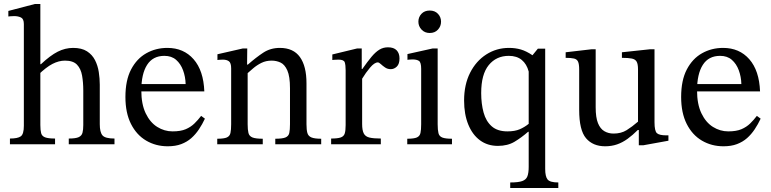

<svg xmlns="http://www.w3.org/2000/svg" viewBox="-20 -726 3877 966"><path d="M556 0H326V-29Q361 -29 376 -36Q391 -43 395 -58Q399 -73 399 -97V-270Q399 -311 393 -345.5Q387 -380 367.5 -400.5Q348 -421 307 -421Q276 -421 244 -404.5Q212 -388 171 -348L172 -403H186Q233 -447 270.5 -466Q308 -485 348 -485Q391 -485 417.5 -468Q444 -451 458 -423.5Q472 -396 477 -363.5Q482 -331 482 -300V-101Q482 -61 495.5 -45Q509 -29 556 -29ZM257 0H30V-29Q69 -29 84.5 -40Q100 -51 100 -93V-605Q100 -631 85.5 -638Q71 -645 51 -645Q39 -645 30.5 -644Q22 -643 22 -643V-671L156 -706H183V-97Q183 -71 187 -56Q191 -41 207 -35Q223 -29 257 -29Z M824 10Q764 10 715.5 -18.5Q667 -47 639 -102.5Q611 -158 611 -238Q611 -322 639.5 -376.5Q668 -431 716 -458Q764 -485 822 -485Q904 -485 954 -428Q1004 -371 1008 -266H683L682 -303H914Q913 -340 901 -372.5Q889 -405 866 -425Q843 -445 807 -445Q749 -445 720 -399.5Q691 -354 691 -271Q691 -202 713 -156Q735 -110 771 -87.5Q807 -65 848 -65Q889 -65 914.5 -76Q940 -87 958 -104.5Q976 -122 992 -143L1011 -129Q998 -101 981 -75.5Q964 -50 942.5 -31Q921 -12 892 -1Q863 10 824 10Z M1596 0H1365V-28Q1401 -28 1416.5 -34.5Q1432 -41 1435.5 -57Q1439 -73 1439 -101V-282Q1439 -342 1425.5 -372Q1412 -402 1391 -411.5Q1370 -421 1347 -421Q1318 -421 1295 -409.5Q1272 -398 1253.5 -382Q1235 -366 1219 -352L1212 -401H1227Q1268 -437 1304.5 -461Q1341 -485 1388 -485Q1456 -485 1489 -439Q1522 -393 1522 -307V-101Q1522 -73 1526.5 -57Q1531 -41 1547 -34.5Q1563 -28 1596 -28ZM1302 0H1073V-28Q1107 -28 1121.5 -34.5Q1136 -41 1139.5 -57Q1143 -73 1143 -101V-382Q1143 -409 1132 -417.5Q1121 -426 1101 -426Q1088 -426 1081 -425Q1074 -424 1074 -424V-453L1201 -482H1224L1223 -390L1226 -369V-101Q1226 -73 1230 -57Q1234 -41 1250 -34.5Q1266 -28 1302 -28Z M1896 0H1646V-29Q1679 -29 1694.5 -34.5Q1710 -40 1714.5 -54.5Q1719 -69 1719 -97V-372Q1719 -399 1714.5 -412.5Q1710 -426 1683 -426Q1668 -426 1660 -425Q1652 -424 1652 -424V-452L1776 -482H1800V-379H1803Q1829 -416 1849 -440Q1869 -464 1888.5 -476Q1908 -488 1932 -488Q1961 -488 1975.5 -473Q1990 -458 1990 -432Q1990 -404 1976.5 -391Q1963 -378 1946 -378Q1930 -378 1917.5 -386.5Q1905 -395 1896 -403.5Q1887 -412 1881 -412Q1864 -412 1842 -386Q1820 -360 1802 -330V-102Q1802 -71 1810 -55Q1818 -39 1838.5 -34Q1859 -29 1896 -29Z M2254 0H2029V-28Q2063 -28 2077.5 -34.5Q2092 -41 2095.5 -57Q2099 -73 2099 -101V-380Q2099 -412 2088 -419.5Q2077 -427 2055 -427Q2045 -427 2037.5 -426Q2030 -425 2030 -425V-454L2156 -482H2182V-101Q2182 -72 2186 -56Q2190 -40 2205.5 -34Q2221 -28 2254 -28ZM2142 -560Q2117 -560 2101 -577Q2085 -594 2085 -617Q2085 -640 2100.5 -656.5Q2116 -673 2142 -673Q2168 -673 2183.5 -656.5Q2199 -640 2199 -617Q2199 -594 2183.5 -577Q2168 -560 2142 -560Z M2789 220H2547V192Q2588 192 2607.5 185Q2627 178 2633.5 161Q2640 144 2640 113V-63H2637Q2604 -34 2569 -13Q2534 8 2485 8Q2433 8 2395 -20Q2357 -48 2336 -99.5Q2315 -151 2315 -220Q2315 -300 2345 -359.5Q2375 -419 2426.5 -452Q2478 -485 2541 -485Q2573 -485 2600.5 -477Q2628 -469 2659 -448L2686 -481H2723V124Q2723 162 2735 177Q2747 192 2789 192ZM2533 -65Q2570 -65 2594.5 -75.5Q2619 -86 2640 -103V-366Q2630 -404 2605 -424.5Q2580 -445 2540 -445Q2477 -445 2439 -398.5Q2401 -352 2401 -258Q2401 -204 2413 -160Q2425 -116 2454 -90.5Q2483 -65 2533 -65Z M3025 10Q2963 10 2928.5 -30.5Q2894 -71 2894 -173V-376Q2894 -403 2888.5 -415.5Q2883 -428 2868 -431.5Q2853 -435 2826 -435V-463L2955 -478H2977V-186Q2977 -135 2988.5 -106.5Q3000 -78 3020.5 -66Q3041 -54 3067 -54Q3105 -54 3132.5 -71Q3160 -88 3190 -114V-377Q3190 -404 3183 -416Q3176 -428 3158.5 -431.5Q3141 -435 3109 -435V-463L3249 -478H3273V-111Q3273 -67 3285 -56Q3297 -45 3333 -45H3343V-18L3216 5H3194V-72H3189Q3163 -46 3137.5 -27.5Q3112 -9 3084.5 0.5Q3057 10 3025 10Z M3620 10Q3560 10 3511.5 -18.5Q3463 -47 3435 -102.5Q3407 -158 3407 -238Q3407 -322 3435.5 -376.5Q3464 -431 3512 -458Q3560 -485 3618 -485Q3700 -485 3750 -428Q3800 -371 3804 -266H3479L3478 -303H3710Q3709 -340 3697 -372.5Q3685 -405 3662 -425Q3639 -445 3603 -445Q3545 -445 3516 -399.5Q3487 -354 3487 -271Q3487 -202 3509 -156Q3531 -110 3567 -87.5Q3603 -65 3644 -65Q3685 -65 3710.5 -76Q3736 -87 3754 -104.5Q3772 -122 3788 -143L3807 -129Q3794 -101 3777 -75.5Q3760 -50 3738.5 -31Q3717 -12 3688 -1Q3659 10 3620 10Z"/></svg>

Font: STIX Two Text
Style: Regular
Weight: 400
Designer: Ross Mills, John Hudson & Paul Hanslow, Tiro Typeworks Ltd; with prior portions MicroPress Inc., and Coen Hoffman.
Foundry: Tiro Typeworks Ltd
Version: Version 2.13 b171